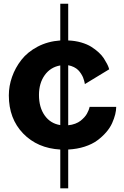

<svg xmlns="http://www.w3.org/2000/svg" viewBox="-20 -796 673 1039"><path d="M349.1 223.1H306.2V13.2Q182.6 6.3 105.2 -73.7Q27.8 -153.8 27.8 -279.8Q27.8 -330.6 45.2 -379.9Q62.5 -429.2 95.7 -471.9Q128.9 -514.6 183.6 -543.5Q238.3 -572.3 306.2 -577.1V-775.9H349.1V-577.1Q386.7 -575.7 419.4 -566.2Q452.1 -556.6 474.1 -542.7Q496.1 -528.8 513.9 -512.5Q531.7 -496.1 542 -480Q552.2 -463.9 559.1 -450.7Q565.9 -437.5 568.4 -429.2L570.8 -420.9L439 -340.8Q439 -342.8 438.5 -345.9Q438 -349.1 435.5 -358.6Q433.1 -368.2 429.4 -377Q425.8 -385.7 418.7 -397Q411.6 -408.2 402.8 -417Q394 -425.8 379.9 -432.9Q365.7 -439.9 349.1 -442.9V-118.2Q369.6 -120.1 387 -126.7Q404.3 -133.3 415.8 -142.3Q427.2 -151.4 436.5 -161.6Q445.8 -171.9 450.9 -181.6Q456.1 -191.4 459.5 -199.7Q462.9 -208 463.9 -212.9L464.8 -217.8H608.9Q608.9 -199.2 603.5 -177.2Q598.1 -155.3 586.7 -129.6Q575.2 -104 554.4 -80.1Q533.7 -56.2 506.1 -35.9Q478.5 -15.6 438 -2.4Q397.5 10.7 349.1 13.2ZM190.9 -282.2Q190.9 -214.8 221.9 -171.1Q252.9 -127.4 306.2 -119.1V-441.9Q252.9 -432.6 221.9 -389.2Q190.9 -345.7 190.9 -282.2Z"/></svg>

Font: Sporting Grotesque
Style: Gras
Weight: 700
Designer: Lucas LE BIHAN
Foundry: Lucas LE BIHAN
Version: Version 1.001